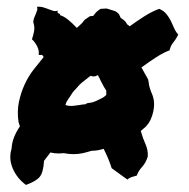

<svg xmlns="http://www.w3.org/2000/svg" viewBox="-20 -558 550 560"><path d="M500 -457Q493.2 -443.4 485.4 -434.1Q477.5 -424.8 474.6 -411.1Q458 -405.3 436.5 -391.6Q415 -377.9 392.6 -361.3Q397.5 -352.5 402.3 -343.8Q407.2 -335 412.1 -326.2L414.1 -315.4Q414.1 -310.5 416 -304.7Q418 -298.8 419.9 -292Q425.8 -280.3 428.7 -265.6Q431.6 -245.1 423.8 -220.7Q416 -196.3 399.4 -183.6Q397.5 -181.6 395 -179.7Q392.6 -177.7 390.6 -175.8Q396.5 -155.3 404.3 -137.7Q412.1 -120.1 411.1 -101.6Q405.3 -83 394.5 -71.3Q383.8 -59.6 378.9 -45.9Q371.1 -43.9 363.8 -41.5Q356.4 -39.1 351.6 -34.2L305.7 -67.4Q296.9 -95.7 282.2 -124Q264.6 -118.2 247.1 -118.2Q234.4 -114.3 221.7 -111.3Q209 -108.4 194.3 -108.4Q180.7 -108.4 166 -111.3Q162.1 -111.3 158.7 -110.8Q155.3 -110.4 150.4 -110.4Q138.7 -110.4 127 -113.3Q122.1 -107.4 117.7 -101.1Q113.3 -94.7 108.4 -88.9Q106.4 -54.7 95.7 -42Q85 -29.3 55.7 -18.6Q29.3 -38.1 17.1 -66.9Q4.9 -95.7 13.7 -124Q14.6 -141.6 21 -157.7Q27.3 -173.8 38.1 -189.5L34.2 -201.2Q29.3 -233.4 35.2 -260.7Q41 -288.1 51.8 -311.5Q62.5 -335 77.6 -354.5Q92.8 -374 107.4 -391.6Q103.5 -399.4 99.1 -397.9Q94.7 -396.5 92.8 -399.4Q94.7 -410.2 88.4 -422.9Q82 -435.5 73.2 -443.4Q76.2 -452.1 79.1 -465.3Q82 -478.5 77.1 -493.2Q77.1 -500 79.6 -505.9Q82 -511.7 84.5 -517.6Q86.9 -523.4 88.4 -528.3Q89.8 -533.2 87.9 -538.1Q97.7 -539.1 106 -536.6Q114.3 -534.2 121.6 -531.2Q128.9 -528.3 135.3 -526.4Q141.6 -524.4 148.4 -527.3Q146.5 -519.5 150.9 -519Q155.3 -518.6 155.3 -513.7Q166 -510.7 178.7 -500.5Q191.4 -490.2 204.1 -476.6Q214.8 -486.3 218.3 -489.7Q221.7 -493.2 226.6 -500L242.2 -510.7L252 -511.7Q256.8 -518.6 261.2 -522.9Q265.6 -527.3 273.4 -532.2L291 -533.2Q305.7 -528.3 313 -526.4Q320.3 -524.4 327.1 -516.6L332 -505.9Q339.8 -501 343.8 -497.1Q347.7 -493.2 350.6 -487.3L358.4 -481.4Q379.9 -497.1 401.4 -510.7Q422.9 -524.4 444.3 -532.2Q458 -526.4 465.8 -516.6Q473.6 -506.8 478.5 -496.6Q483.4 -486.3 487.8 -476.1Q492.2 -465.8 500 -457ZM290 -281.2Q290 -290 290 -293.9Q285.2 -300.8 281.2 -308.1Q277.3 -315.4 273.4 -323.2Q271.5 -328.1 269.5 -331.5Q267.6 -335 265.6 -338.9Q257.8 -335 253.9 -335Q250 -335 244.1 -336.9Q227.5 -324.2 219.2 -317.4Q210.9 -310.5 203.1 -300.8Q194.3 -292 191.4 -287.6Q188.5 -283.2 185.5 -278.3Q180.7 -271.5 176.8 -265.6Q172.9 -259.8 170.9 -252Q176.8 -249 186.5 -249Q192.4 -249 199.2 -250Q206.1 -251 213.9 -252Q223.6 -253.9 229.5 -253.9Q233.4 -257.8 240.2 -257.8Q250 -258.8 259.8 -263.2Q269.5 -267.6 280.3 -273.4Q290 -280.3 290 -281.2Z"/></svg>

Font: Permanent Marker
Style: Regular
Weight: 400
Designer: Font Diner, Inc
Foundry: Font Diner, Inc
Version: Version 1.001